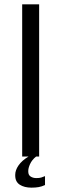

<svg xmlns="http://www.w3.org/2000/svg" viewBox="-20 -720 281 883"><path d="M146 0Q127 15 118 35Q110 53 110 66V69Q110 85 121 92Q132 99 147 99Q161 99 169.5 96.5Q178 94 187 90V131Q172 138 157.5 140.5Q143 143 125 143Q92 143 71 129.5Q50 116 50 87V84Q50 63 65 41Q81 18 111 0H82V-700H160V0Z"/></svg>

Font: Bebas Neue Regular
Style: Regular
Weight: 400
Designer: Ryoichi Tsunekawa & LGV (GE)
Foundry: Free Software Foundation, Inc.
Version: Version 1.003 August 13, 2016